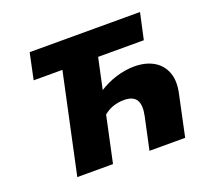

<svg xmlns="http://www.w3.org/2000/svg" viewBox="-114 -801 1033 945"><g transform="rotate(-20 402.5 -329.0)"><path d="M516 0 552 -167Q564 -223 547.5 -250.5Q531 -278 483 -278Q458 -278 434.5 -271.5Q411 -265 390 -251Q369 -237 352 -217L302 -274Q345 -323 393.5 -354.5Q442 -386 491.5 -401Q541 -416 587 -416Q645 -416 686.5 -392.5Q728 -369 745.5 -323.5Q763 -278 748 -212L703 0ZM138 0 279 -658H466L325 0ZM99 -521 128 -658H706L676 -521Z"/></g></svg>

Font: Ysabeau Infant Black
Style: Italic
Weight: 900
Italic angle: -12°
Designer: Christian Thalmann (Catharsis Fonts)
Version: Version 2.001;gftools[0.9.30]; featfreeze: ss01,ss02,lnum